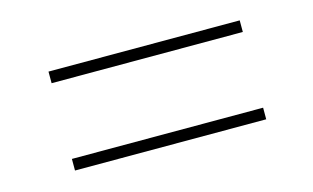

<svg xmlns="http://www.w3.org/2000/svg" viewBox="-43 -536 687 422"><g transform="rotate(-15 300.0 -325.5)"><path d="M520.5 -411.6H85.4V-438H520.5ZM520.5 -212.9H85.4V-239.3H520.5Z"/></g></svg>

Font: Roboto Mono Thin
Style: Regular
Weight: 250
Designer: Google
Version: Version 2.000985; 2015; ttfautohint (v1.3)